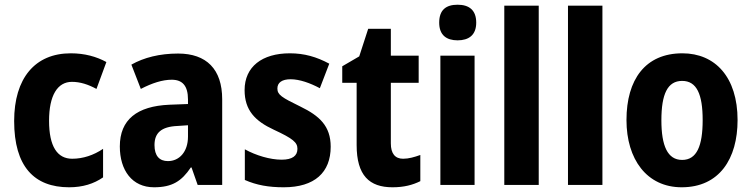

<svg xmlns="http://www.w3.org/2000/svg" viewBox="-20 -784 3187 814"><path d="M273 10C331 10 378 -5 417 -32V-153C377 -126 332 -111 286 -111C223 -111 188 -163 188 -272C188 -380 224 -437 285 -437C320 -437 354 -426 389 -407L431 -521C389 -544 339 -558 280 -558C128 -558 40 -452 40 -271C40 -78 125 10 273 10Z M735 -557C657 -557 590 -540 537 -510L577 -407C625 -432 669 -446 708 -446C753 -446 777 -421 777 -362V-343L698 -340C561 -334 488 -277 488 -163C488 -62 540 10 633 10C710 10 750 -16 789 -74H792L818 0H922V-363C922 -491 855 -557 735 -557ZM733 -250 777 -253V-205C777 -140 740 -101 692 -101C656 -101 635 -123 635 -169C635 -220 663 -247 733 -250Z M1382 -162C1382 -250 1334 -293 1254 -332C1174 -371 1156 -382 1156 -409C1156 -434 1176 -448 1212 -448C1250 -448 1295 -432 1336 -410L1376 -514C1322 -543 1270 -558 1209 -558C1091 -558 1017 -501 1017 -402C1017 -317 1061 -271 1141 -234C1223 -196 1241 -180 1241 -153C1241 -123 1219 -107 1174 -107C1125 -107 1065 -125 1018 -151V-21C1068 1 1119 10 1183 10C1314 10 1382 -53 1382 -162Z M1689 -111C1655 -111 1637 -133 1637 -176V-433H1755V-548H1637V-662H1541L1503 -545L1431 -503V-433H1492V-169C1492 -40 1546 10 1644 10C1693 10 1730 0 1762 -16V-127C1737 -118 1713 -111 1689 -111Z M1920 -764C1871 -764 1842 -742 1842 -688C1842 -635 1873 -613 1920 -613C1967 -613 1999 -635 1999 -688C1999 -741 1969 -764 1920 -764ZM1992 -548H1847V0H1992Z M2264 0V-760H2118V0Z M2534 0V-760H2388V0Z M3107 -275C3107 -457 3012 -558 2873 -558C2716 -558 2636 -447 2636 -275C2636 -109 2722 10 2870 10C3030 10 3107 -111 3107 -275ZM2784 -274C2784 -385 2810 -441 2872 -441C2934 -441 2959 -384 2959 -275C2959 -165 2934 -106 2872 -106C2810 -106 2784 -166 2784 -274Z"/></svg>

Font: Noto Sans Oriya Cond Bold
Style: Bold
Weight: 700
Width: 3
Designer: Amélie Bonet and Sol Matas
Foundry: Google LLC
Version: Version 2.006